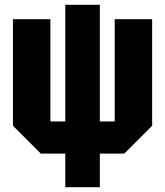

<svg xmlns="http://www.w3.org/2000/svg" viewBox="-20 -640 688 800"><path d="M150 0 34 -116V-560H190V-134H252V-620H396V-134H458V-560H614V-116L498 0H396V140H252V0Z"/></svg>

Font: Tektur Condensed
Style: Bold
Weight: 700
Width: 3
Designer: Adam Jagosz
Foundry: Adam Jagosz
Version: Version 1.005;gftools[0.9.30]